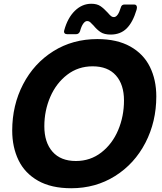

<svg xmlns="http://www.w3.org/2000/svg" viewBox="-20 -986 863 1022"><path d="M45 -291Q45 -426 103 -537.5Q161 -649 264 -713.5Q367 -778 498 -778Q603 -778 673.5 -738.5Q744 -699 778 -630Q812 -561 812 -473Q812 -338 754 -226Q696 -114 592.5 -49Q489 16 359 16Q253 16 182.5 -24Q112 -64 78.5 -133.5Q45 -203 45 -291ZM640 -451Q640 -536 597 -584.5Q554 -633 473 -633Q396 -633 337.5 -588Q279 -543 247.5 -470Q216 -397 216 -314Q216 -228 259.5 -178.5Q303 -129 384 -129Q461 -129 519.5 -174.5Q578 -220 609 -293.5Q640 -367 640 -451ZM478 -850Q466 -863 459.5 -868.5Q453 -874 444 -874Q433 -874 423 -860Q413 -846 406 -820Q400 -804 385 -804H337Q328 -804 323.5 -809.5Q319 -815 322 -825Q340 -891 378.5 -928.5Q417 -966 466 -966Q496 -966 514.5 -953.5Q533 -941 553 -919Q565 -905 571.5 -900Q578 -895 586 -895Q608 -895 623 -946Q627 -962 643 -962H694Q709 -962 709 -945Q709 -942 707 -934Q687 -867 654 -834.5Q621 -802 569 -802Q535 -802 515.5 -815Q496 -828 478 -850Z"/></svg>

Font: Open Sauce Two ExtraBold Italic
Style: Regular
Weight: 800
Italic angle: -10°
Designer: Alfredo Marco Pradil
Foundry: Creative Sauce Fz LLC
Version: Version 1.477